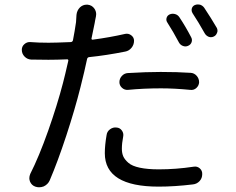

<svg xmlns="http://www.w3.org/2000/svg" viewBox="-20 -794 1040 847"><path d="M823.2 -629.9Q829.1 -619.1 825.2 -607.9Q821.3 -596.7 809.6 -591.8Q798.8 -586.9 787.1 -591.3Q775.4 -595.7 769.5 -606.4Q744.1 -654.3 717.8 -695.3Q711.9 -704.1 714.8 -714.8Q717.8 -725.6 728.5 -730.5Q740.2 -735.4 752.4 -731.9Q764.6 -728.5 771.5 -717.8Q798.8 -676.8 823.2 -629.9ZM543.9 -397.5Q529.3 -396.5 518.1 -406.7Q506.8 -417 506.8 -431.6Q506.8 -447.3 517.6 -459Q528.3 -470.7 543.9 -471.7Q625 -476.6 688.5 -476.6Q762.7 -476.6 821.3 -472.7Q836.9 -471.7 847.7 -459.5Q858.4 -447.3 858.4 -430.7Q857.4 -416 846.2 -405.8Q835 -395.5 819.3 -397.5Q749 -404.3 690.4 -404.3Q614.3 -404.3 543.9 -397.5ZM532.2 -644.5Q546.9 -647.5 559.1 -638.2Q571.3 -628.9 571.3 -614.3Q571.3 -596.7 560.1 -583Q548.8 -569.3 532.2 -566.4Q449.2 -549.8 373 -542Q366.2 -541 364.3 -534.2Q353.5 -482.4 335 -409.2Q310.5 -311.5 272.5 -195.8Q234.4 -80.1 199.2 2Q191.4 19.5 172.9 28.3Q163.1 32.2 152.3 32.2Q144.5 32.2 135.7 29.3Q119.1 23.4 112.3 6.8Q109.4 -1 109.4 -7.8Q109.4 -16.6 113.3 -26.4Q152.3 -103.5 192.4 -216.8Q232.4 -330.1 257.8 -427.7Q266.6 -460.9 281.2 -525.4Q282.2 -528.3 280.3 -530.8Q278.3 -533.2 275.4 -532.2Q231.4 -530.3 193.4 -530.3Q149.4 -530.3 117.2 -531.2Q100.6 -532.2 88.9 -543.9Q76.2 -556.6 76.2 -574.2Q76.2 -588.9 86.9 -598.6Q98.6 -609.4 113.3 -608.4Q149.4 -605.5 194.3 -605.5Q224.6 -605.5 293 -608.4Q299.8 -609.4 301.8 -616.2Q309.6 -656.2 315.4 -696.3Q316.4 -712.9 317.4 -728.5Q319.3 -748 333 -761.7Q345.7 -773.4 362.3 -773.4Q364.3 -773.4 366.2 -773.4Q385.7 -771.5 396.5 -755.9Q404.3 -744.1 404.3 -731.4Q404.3 -726.6 403.3 -721.7Q402.3 -715.8 399.9 -705.1Q397.5 -694.3 397.5 -691.4L383.8 -625Q382.8 -622.1 384.8 -620.1Q386.7 -618.2 389.6 -619.1Q463.9 -628.9 532.2 -644.5ZM450.2 -198.2Q452.1 -213.9 465.3 -223.6Q478.5 -233.4 494.1 -231.4Q508.8 -230.5 517.6 -218.3Q526.4 -206.1 523.4 -191.4Q517.6 -162.1 517.6 -137.7Q517.6 -118.2 523.9 -104Q530.3 -89.8 546.4 -75.7Q562.5 -61.5 596.7 -54.2Q630.9 -46.9 680.7 -46.9Q756.8 -46.9 834 -58.6Q849.6 -61.5 861.3 -51.3Q873 -41 872.1 -25.4Q872.1 -7.8 860.4 4.9Q848.6 17.6 831.1 19.5Q750 29.3 679.7 29.3Q442.4 29.3 442.4 -118.2Q442.4 -153.3 450.2 -198.2ZM829.1 -736.3Q825.2 -743.2 825.2 -750Q825.2 -752.9 826.2 -756.8Q829.1 -766.6 838.9 -771.5Q845.7 -774.4 852.5 -774.4Q857.4 -774.4 862.3 -773.4Q874 -769.5 880.9 -759.8Q912.1 -712.9 936.5 -670.9Q939.5 -665 939.5 -658.2Q939.5 -653.3 937.5 -649.4Q933.6 -637.7 922.9 -632.8Q917 -629.9 910.2 -629.9Q905.3 -629.9 900.4 -631.8Q888.7 -636.7 882.8 -647.5Q855.5 -696.3 829.1 -736.3Z"/></svg>

Font: Gen Jyuu Gothic Regular
Style: Regular
Weight: 400
Designer: [Source Han Sans]
Ryoko NISHIZUKA  (kana & ideographs); Paul D. Hunt (Latin, Greek & Cyrillic); Wenlong ZHANG  (bopomofo
Version: Version 1.002.20150607